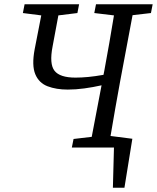

<svg xmlns="http://www.w3.org/2000/svg" viewBox="-20 -690 734 898"><path d="M421 -629 429 -670H694L686 -629L600 -619L542 -310Q530 -246 519 -182Q508 -118 497 -54L599 -41L562 188H508L513 0H316L324 -40L409 -50L455 -291Q415 -282 374.5 -276.5Q334 -271 297 -271Q243 -271 202.5 -286.5Q162 -302 145 -343Q128 -384 142 -459L173 -618L87 -629L95 -670H350L342 -629L253 -618L226 -473Q210 -391 235 -359Q260 -327 333 -327Q361 -327 392.5 -330Q424 -333 464 -340L468 -360Q492 -489 513 -618Z"/></svg>

Font: Source Serif Pro
Style: Italic
Weight: 400
Italic angle: -12°
Designer: Frank Grießhammer
Foundry: Adobe Systems Incorporated
Version: Version 3.001;hotconv 1.0.111;makeotfexe 2.5.65597